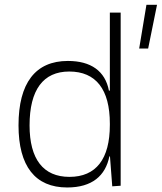

<svg xmlns="http://www.w3.org/2000/svg" viewBox="-20 -786 686 815"><path d="M265.1 9.8C371.6 9.8 427.7 -40.5 444.3 -122.1H446.8L456.5 4.9L492.2 2.4V-732.4H446.3V-401.4H442.4C426.3 -484.4 366.2 -527.3 268.1 -527.3C130.4 -527.3 58.6 -433.6 58.6 -253.9C58.6 -80.6 129.4 9.8 265.1 9.8ZM446.3 -255.9C446.3 -110.8 387.7 -35.2 274.9 -35.2C163.6 -35.2 105.5 -110.4 105.5 -253.9C105.5 -404.3 163.1 -482.4 273.9 -482.4C387.2 -482.4 446.3 -406.7 446.3 -261.2ZM570.8 -580.1H608.9L646.5 -765.6H601.6Z"/></svg>

Font: Cascadia Code PL ExtraLight
Style: Regular
Weight: 200
Monospace: yes
Designer: Aaron Bell
Foundry: Saja Typeworks
Version: Version 2404.023